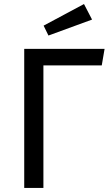

<svg xmlns="http://www.w3.org/2000/svg" viewBox="-20 -931 548 951"><path d="M484 -607H195V0H100V-689H498ZM436 -834 220 -755 196 -804 396 -911Z"/></svg>

Font: FiraGOUPP
Style: Medium
Weight: 400
Designer: bBox Type
Foundry: bBox Type GmbH
Version: Version 1.001